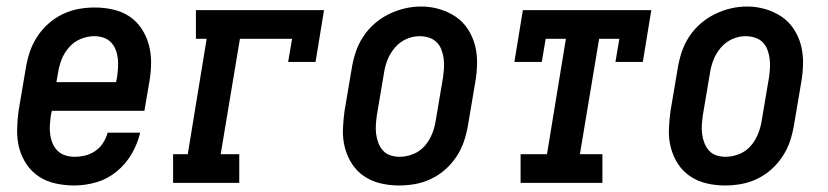

<svg xmlns="http://www.w3.org/2000/svg" viewBox="-20 -561 2540 589"><path d="M208 8Q179 8 151 2Q123 -4 100 -19Q77 -34 61.5 -57Q46 -80 39 -106.5Q32 -133 32.5 -162.5Q33 -192 37 -221L59 -351Q63 -376 71 -400.5Q79 -425 93.5 -447.5Q108 -470 128 -488Q148 -506 172 -517.5Q196 -529 221 -533.5Q246 -538 271 -538Q300 -538 328 -531.5Q356 -525 378 -510Q400 -495 415 -472Q430 -449 437 -422Q444 -395 443.5 -366Q443 -337 438 -309L423 -221H139L136 -207Q134 -192 133 -177.5Q132 -163 134 -148.5Q136 -134 141.5 -121Q147 -108 156.5 -98.5Q166 -89 180 -84.5Q194 -80 208 -80Q225 -80 241.5 -84Q258 -88 272.5 -98Q287 -108 296.5 -123Q306 -138 310 -154H410Q402 -120 384 -89Q366 -58 338 -35Q310 -12 276 -2Q242 8 208 8ZM336 -309 339 -323Q341 -338 342 -352.5Q343 -367 341.5 -381Q340 -395 335 -408Q330 -421 320.5 -431Q311 -441 297.5 -445.5Q284 -450 269 -450Q248 -450 227.5 -441.5Q207 -433 192 -416Q177 -399 169 -378.5Q161 -358 158 -337L153 -309Z M511 0V-88H556L614 -442H581V-530H974L948 -371H864L876 -442H716L657 -88H714V0Z M1204 8Q1175 8 1147.5 1.5Q1120 -5 1097.5 -20Q1075 -35 1060 -58Q1045 -81 1038 -108Q1031 -135 1032 -164Q1033 -193 1037 -221L1059 -351Q1063 -376 1071 -400.5Q1079 -425 1093.5 -447.5Q1108 -470 1128.5 -488Q1149 -506 1172.5 -517.5Q1196 -529 1221 -535Q1246 -541 1272 -541Q1301 -541 1328 -533Q1355 -525 1377.5 -510Q1400 -495 1415 -472Q1430 -449 1437 -422.5Q1444 -396 1443.5 -366.5Q1443 -337 1438 -309L1416 -179Q1412 -154 1404 -129.5Q1396 -105 1381.5 -82.5Q1367 -60 1347 -42Q1327 -24 1303 -12.5Q1279 -1 1254 3.5Q1229 8 1204 8ZM1206 -80Q1227 -80 1248 -88.5Q1269 -97 1283.5 -114Q1298 -131 1306 -151.5Q1314 -172 1317 -193L1339 -323Q1341 -338 1342 -352.5Q1343 -367 1341 -381.5Q1339 -396 1334 -409Q1329 -422 1319.5 -431.5Q1310 -441 1296 -445.5Q1282 -450 1267 -450Q1246 -450 1226 -441Q1206 -432 1191.5 -415Q1177 -398 1169 -378Q1161 -358 1158 -337L1136 -207Q1134 -192 1133 -177.5Q1132 -163 1134 -149Q1136 -135 1141 -122Q1146 -109 1155 -99Q1164 -89 1177.5 -84.5Q1191 -80 1206 -80Z M1577 0V-88H1658L1716 -442H1654L1642 -371H1558L1584 -530H1978L1952 -371H1868L1880 -442H1818L1759 -88H1828V0Z M2204 8Q2175 8 2147.5 1.5Q2120 -5 2097.5 -20Q2075 -35 2060 -58Q2045 -81 2038 -108Q2031 -135 2032 -164Q2033 -193 2037 -221L2059 -351Q2063 -376 2071 -400.5Q2079 -425 2093.5 -447.5Q2108 -470 2128.5 -488Q2149 -506 2172.5 -517.5Q2196 -529 2221 -535Q2246 -541 2272 -541Q2301 -541 2328 -533Q2355 -525 2377.5 -510Q2400 -495 2415 -472Q2430 -449 2437 -422.5Q2444 -396 2443.5 -366.5Q2443 -337 2438 -309L2416 -179Q2412 -154 2404 -129.5Q2396 -105 2381.5 -82.5Q2367 -60 2347 -42Q2327 -24 2303 -12.5Q2279 -1 2254 3.5Q2229 8 2204 8ZM2206 -80Q2227 -80 2248 -88.5Q2269 -97 2283.5 -114Q2298 -131 2306 -151.5Q2314 -172 2317 -193L2339 -323Q2341 -338 2342 -352.5Q2343 -367 2341 -381.5Q2339 -396 2334 -409Q2329 -422 2319.5 -431.5Q2310 -441 2296 -445.5Q2282 -450 2267 -450Q2246 -450 2226 -441Q2206 -432 2191.5 -415Q2177 -398 2169 -378Q2161 -358 2158 -337L2136 -207Q2134 -192 2133 -177.5Q2132 -163 2134 -149Q2136 -135 2141 -122Q2146 -109 2155 -99Q2164 -89 2177.5 -84.5Q2191 -80 2206 -80Z"/></svg>

Font: Iosevka Slab Semibold Oblique
Style: Regular
Weight: 600
Italic angle: -9°
Monospace: yes
Designer: Belleve Invis
Foundry: Belleve Invis
Version: Version 11.1.1; ttfautohint (v1.8.3)